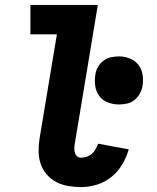

<svg xmlns="http://www.w3.org/2000/svg" viewBox="-20 -755 640 783"><path d="M311 8Q284 8 258 3.5Q232 -1 210 -12.5Q188 -24 171.5 -42.5Q155 -61 146.5 -85Q138 -109 137.5 -135.5Q137 -162 141 -188L212 -615H104V-735H379L285 -169Q283 -159 283 -149.5Q283 -140 285.5 -131.5Q288 -123 294.5 -117.5Q301 -112 311 -112Q322 -112 334 -116Q346 -120 355 -128Q364 -136 370 -147Q376 -158 380 -169L505 -146Q496 -114 478.5 -84.5Q461 -55 434.5 -33.5Q408 -12 375.5 -2Q343 8 311 8ZM465 -329Q441 -329 419.5 -337.5Q398 -346 385 -363.5Q372 -381 368.5 -404Q365 -427 369 -451Q371 -467 379.5 -482Q388 -497 402 -507.5Q416 -518 432.5 -521.5Q449 -525 465 -525Q488 -525 509.5 -516.5Q531 -508 544.5 -490.5Q558 -473 561.5 -450Q565 -427 561 -403Q558 -387 549.5 -372Q541 -357 527.5 -346.5Q514 -336 497.5 -332.5Q481 -329 465 -329Z"/></svg>

Font: Iosevka Curly Slab HvEx
Style: Italic
Weight: 900
Width: 7
Italic angle: -9°
Monospace: yes
Designer: Belleve Invis
Foundry: Belleve Invis
Version: Version 11.1.0; ttfautohint (v1.8.3)